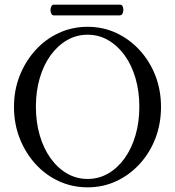

<svg xmlns="http://www.w3.org/2000/svg" viewBox="-20 -791 751 824"><path d="M356 13Q290 13 232.5 -13.5Q175 -40 132 -87.5Q89 -135 64.5 -197.5Q40 -260 40 -332Q40 -404 64.5 -466Q89 -528 132 -575.5Q175 -623 232.5 -649.5Q290 -676 356 -676Q422 -676 479 -649.5Q536 -623 579.5 -575.5Q623 -528 647 -466Q671 -404 671 -332Q671 -260 647 -197.5Q623 -135 579.5 -87.5Q536 -40 479 -13.5Q422 13 356 13ZM356 -23Q404 -23 444.5 -46.5Q485 -70 515 -112Q545 -154 561.5 -210.5Q578 -267 578 -333Q578 -399 561.5 -455.5Q545 -512 515 -553.5Q485 -595 444.5 -618.5Q404 -642 356 -642Q308 -642 267.5 -618.5Q227 -595 197 -553.5Q167 -512 150.5 -455.5Q134 -399 134 -333Q134 -267 150.5 -210.5Q167 -154 197 -112Q227 -70 267.5 -46.5Q308 -23 356 -23ZM211 -725Q202 -725 198.5 -736.5Q195 -748 198.5 -759.5Q202 -771 211 -771H495Q505 -771 508 -759.5Q511 -748 507.5 -736.5Q504 -725 493 -725Z"/></svg>

Font: Junicode VF
Style: Regular
Weight: 400
Designer: Peter S. Baker
Version: Version 2.213